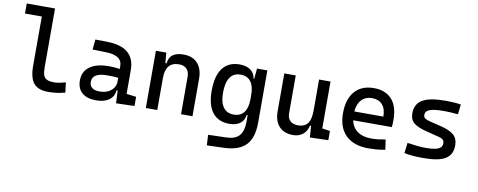

<svg xmlns="http://www.w3.org/2000/svg" viewBox="-76 -1104 4254 1710"><g transform="rotate(10 2051.0 -249.0)"><path d="M370.1 9.8Q280.3 9.8 240.2 -39.1Q200.2 -87.9 200.2 -195.3V-732.4H303.7V-200.2Q303.7 -159.2 311.5 -133.3Q319.3 -107.4 342 -95.2Q364.7 -83 409.2 -83Q449.7 -83 512.7 -101.6L524.4 -10.7Q484.9 0 448.5 4.9Q412.1 9.8 370.1 9.8ZM47.9 -641.6V-732.4H209V-641.6Z M985.4 4.9 978.5 -148.4 964.8 -191.4V-325.2Q964.8 -377 928.5 -401.1Q892.1 -425.3 820.3 -427.2L696.3 -430.7L706.1 -522.5L810.5 -521Q939 -519 1001.2 -465.6Q1063.5 -412.1 1063.5 -309.6V-93.8L1151.4 -83V0ZM802.7 9.8Q721.7 9.8 677.2 -29.3Q632.8 -68.4 632.8 -139.6Q632.8 -221.7 694.1 -265.6Q755.4 -309.6 867.2 -309.6Q913.6 -309.6 950 -304Q986.3 -298.3 1014.6 -287.1L993.2 -216.8Q960.4 -224.1 929.2 -225.3Q897.9 -226.6 865.2 -226.6Q730.5 -226.6 730.5 -144.5Q730.5 -110.4 753.7 -91.8Q776.9 -73.2 819.3 -73.2Q867.7 -73.2 900.1 -89.8Q932.6 -106.4 948.7 -132.3Q964.8 -158.2 964.8 -185.5V-242.2L995.1 -109.4H954.1L970.7 -125Q970.7 -80.1 950 -50Q929.2 -20 891.6 -5.1Q854 9.8 802.7 9.8Z M1572.3 0V-336.9Q1572.3 -383.8 1547.9 -409.2Q1523.4 -434.6 1479.5 -434.6Q1357.4 -434.6 1357.4 -291L1327.1 -423.8H1367.2Q1371.6 -476.1 1405.3 -501.7Q1439 -527.3 1503.9 -527.3Q1585.9 -527.3 1630.9 -477.5Q1675.8 -427.7 1675.8 -336.9V0ZM1253.9 0V-517.6H1347.7L1357.4 -408.2V0Z M1846.7 233.4 1841.8 138.7 2007.8 133.8Q2086.4 131.3 2122.1 90.3Q2157.7 49.3 2158.2 -30.3V-408.2L2168 -517.6H2261.7V-45.9Q2261.7 92.3 2198.7 158.2Q2135.7 224.1 1998 228.5ZM2011.2 9.8Q1909.7 9.8 1857.2 -57.1Q1804.7 -124 1804.7 -253.9Q1804.7 -388.7 1857.2 -458Q1909.7 -527.3 2011.2 -527.3Q2071.8 -527.3 2109.4 -500Q2147 -472.7 2153.3 -423.8H2193.4L2158.2 -276.4Q2158.2 -356.4 2126.7 -397.9Q2095.2 -439.5 2034.2 -439.5Q1971.7 -439.5 1939.5 -392.6Q1907.2 -345.7 1907.2 -253.9Q1907.2 -167 1939.5 -122.6Q1971.7 -78.1 2034.2 -78.1Q2095.2 -78.1 2126.7 -119.6Q2158.2 -161.1 2158.2 -241.2L2193.4 -93.8H2148.4Q2143.6 -44.9 2107.2 -17.6Q2070.8 9.8 2011.2 9.8Z M2585.9 9.8Q2504.4 9.8 2459.7 -38.8Q2415 -87.4 2415 -175.8V-517.6H2518.6V-175.8Q2518.6 -131.3 2543.9 -107.2Q2569.3 -83 2615.2 -83Q2671.9 -83 2700.7 -118.9Q2729.5 -154.8 2729.5 -239.3L2755.9 -99.6H2721.7Q2709.5 -46.9 2673.8 -18.6Q2638.2 9.8 2585.9 9.8ZM2738.3 4.9 2729.5 -119.1V-210H2833V-93.8L2904.3 -83V0ZM2729.5 -146.5V-517.6H2833V-175.8Z M3267.6 9.8Q3135.3 9.8 3063.2 -59.8Q2991.2 -129.4 2991.2 -259.8Q2991.2 -386.7 3052.2 -457Q3113.3 -527.3 3224.6 -527.3Q3329.6 -527.3 3387 -463.9Q3444.3 -400.4 3444.3 -279.3Q3444.3 -243.7 3441.4 -212.9H3078.1V-292H3350.6Q3350.6 -361.8 3317.4 -399.2Q3284.2 -436.5 3225.6 -436.5Q3159.7 -436.5 3123.3 -391.6Q3086.9 -346.7 3086.9 -264.6Q3086.9 -174.8 3137 -127.9Q3187 -81.1 3279.3 -81.1Q3311.5 -81.1 3342.8 -84.7Q3374 -88.4 3406.2 -94.7L3418.9 -3.9Q3373 4.9 3335 7.3Q3296.9 9.8 3267.6 9.8Z M3768.6 9.8Q3710 9.8 3668.2 6.3Q3626.5 2.9 3591.8 -4.9L3603.5 -98.6Q3654.8 -90.8 3694.1 -86.9Q3733.4 -83 3768.6 -83Q3847.2 -83 3882.6 -98.4Q3918 -113.8 3918 -147.5Q3918 -170.9 3905.5 -182.4Q3893.1 -193.8 3867.2 -200.2L3748 -230.5Q3671.4 -250 3635.5 -278.8Q3599.6 -307.6 3599.6 -366.2Q3599.6 -451.2 3664.8 -489.3Q3730 -527.3 3875 -527.3Q3912.6 -527.3 3945.1 -525.1Q3977.5 -522.9 4011.7 -517.6L4001 -427.7Q3961.4 -431.6 3931.2 -433.1Q3900.9 -434.6 3872.1 -434.6Q3785.2 -434.6 3746.1 -419.7Q3707 -404.8 3707 -371.1Q3707 -348.6 3723.1 -338.6Q3739.3 -328.6 3772.5 -320.3L3868.2 -296.9Q3949.7 -277.3 3987.5 -244.6Q4025.4 -211.9 4025.4 -149.4Q4025.4 -65.9 3964.4 -28.1Q3903.3 9.8 3768.6 9.8Z"/></g></svg>

Font: Cascadia Code
Style: Regular
Weight: 400
Designer: Aaron Bell
Foundry: Saja Typeworks
Version: Version 2404.023